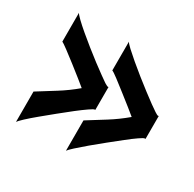

<svg xmlns="http://www.w3.org/2000/svg" viewBox="-102 -500 645 637"><g transform="rotate(30 220.0 -182.0)"><path d="M30.3 -390.6Q33.2 -384.8 46.4 -372.1Q59.6 -359.4 78.6 -343.3Q97.7 -327.1 119.6 -309.6Q141.6 -292 162.1 -276.4Q182.6 -260.7 199.2 -249Q215.8 -237.3 222.7 -232.4Q224.6 -231.4 230.5 -228Q236.3 -224.6 238.3 -226.6V-138.7H236.3Q232.4 -138.7 216.8 -127.9Q201.2 -117.2 179.2 -100.1Q157.2 -83 132.8 -63Q108.4 -43 86.4 -24.9Q64.5 -6.8 48.8 7.8Q33.2 22.5 30.3 27.3V-88.9Q64.5 -110.4 98.1 -131.3Q131.8 -152.3 163.1 -178.7Q156.2 -184.6 136.7 -200.2Q117.2 -215.8 95.2 -232.9Q73.2 -250 54.2 -264.2Q35.2 -278.3 30.3 -280.3ZM221.7 -280.3V-390.6Q224.6 -384.8 238.3 -372.1Q252 -359.4 271 -343.3Q290 -327.1 312 -309.6Q334 -292 354.5 -276.4Q375 -260.7 391.1 -249Q407.2 -237.3 415 -232.4Q417 -231.4 422.4 -228Q427.7 -224.6 430.7 -226.6V-138.7H427.7Q423.8 -138.7 408.2 -127.9Q392.6 -117.2 371.1 -100.1Q349.6 -83 324.7 -63Q299.8 -43 278.3 -24.9Q256.8 -6.8 240.7 7.8Q224.6 22.5 221.7 27.3V-88.9Q255.9 -110.4 289.6 -131.3Q323.2 -152.3 354.5 -178.7Q347.7 -184.6 328.1 -200.2Q308.6 -215.8 286.6 -232.9Q264.6 -250 246.1 -264.2Q227.5 -278.3 221.7 -280.3Z"/></g></svg>

Font: Cherry Cream Soda
Style: Regular
Weight: 400
Designer: Font Diner, Inc
Foundry: Font Diner, Inc
Version: Version 1.001